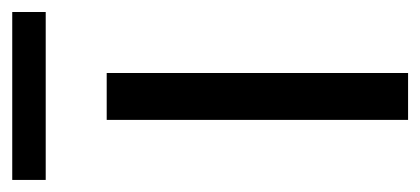

<svg xmlns="http://www.w3.org/2000/svg" viewBox="-236 -494 706 323"><g transform="rotate(-90 117.5 -333.0)"><path d="M76.8 0V-507H155.7V0ZM258.3 -609.6H-24.2V-665.9H258.3Z"/></g></svg>

Font: Hind Variable Light
Style: Regular
Weight: 300
Designer: Manushi Parikh, Satya Rajpurohit
Foundry: Indian Type Foundry
Version: Version 3.000